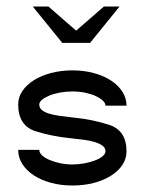

<svg xmlns="http://www.w3.org/2000/svg" viewBox="-20 -572 447 592"><path d="M305.2 -246.1Q305.2 -254.4 296.6 -262.2Q288.1 -270 273.9 -276.4Q259.8 -282.7 241.5 -286.4Q223.1 -290 203.1 -290Q183.1 -290 164.8 -286.6Q146.5 -283.2 132.3 -277.3Q118.2 -271.5 109.6 -264.4Q101.1 -257.3 101.1 -250Q101.1 -239.3 109.1 -232.7Q117.2 -226.1 130.4 -221.9Q143.6 -217.8 160.6 -215.3Q177.7 -212.9 195.3 -210.9L206.5 -209.5Q266.6 -203.6 316.9 -187Q370.1 -169.4 370.1 -105.5Q370.1 -82.5 357.2 -63.2Q344.2 -43.9 321.5 -29.8Q298.8 -15.6 268.6 -7.8Q238.3 0 203.1 0Q168 0 137.5 -8.3Q106.9 -16.6 84.5 -31.2Q62 -45.9 49.1 -65.9Q36.1 -85.9 36.1 -109.9H101.1Q101.1 -101.1 109.6 -93Q118.2 -85 132.6 -78.9Q147 -72.8 165.3 -68.8Q183.6 -64.9 203.1 -64.9Q222.2 -64.9 240.5 -68.4Q258.8 -71.8 273.2 -77.4Q287.6 -83 296.4 -90.3Q305.2 -97.7 305.2 -105.5Q305.2 -116.2 295.7 -123Q286.1 -129.9 271.2 -134.3Q256.3 -138.7 237.5 -141.1Q218.8 -143.6 200.2 -145.5Q169.4 -148.4 141.6 -154.1Q113.8 -159.7 89.4 -167.5Q36.1 -184.6 36.1 -250Q36.1 -272.5 49.1 -291.5Q62 -310.5 84.5 -324.7Q106.9 -338.9 137.5 -346.9Q168 -355 203.1 -355Q238.8 -355 269.3 -346.7Q299.8 -338.4 322.3 -323.7Q344.7 -309.1 357.4 -289.1Q370.1 -269 370.1 -246.1ZM258.3 -439.9H171.9H171.4H171.9L81.1 -551.8H129.4L214.8 -477.5L300.3 -551.8H348.6L257.8 -439.9Z"/></svg>

Font: Fibel Vienna LRS
Style: Regular
Weight: 400
Designer: Peter Wiegel
Foundry: Peter Wioegel
Version: Version 000.000